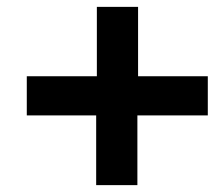

<svg xmlns="http://www.w3.org/2000/svg" viewBox="-20 -642 653 559"><path d="M260 -306H58V-420H262V-622H382V-420H585V-306H380V-103H260Z"/></svg>

Font: Nebula Sans Bold
Style: Regular
Weight: 700
Italic angle: -9°
Designer: Paul D. Hunt for Adobe (as Source Sans)
Foundry: Nebula Entertainment & Broadcasting LLC
Version: Version 1.010